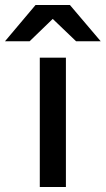

<svg xmlns="http://www.w3.org/2000/svg" viewBox="-104 -752 425 772"><path d="M56 0H161V-520H56ZM177 -732H39L-84 -586H15L108 -676L202 -586H301Z"/></svg>

Font: Aspekta 500
Style: Regular
Weight: 500
Designer: Ivo Dolenc
Version: Version 2.100